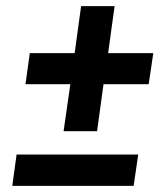

<svg xmlns="http://www.w3.org/2000/svg" viewBox="-20 -605 548 625"><path d="M353 -585H244L223 -432H77L63 -331H209L187 -178H296L317 -331H464L479 -432H332ZM20 0H415L430 -102H34Z"/></svg>

Font: Fira Sans Medium
Style: Italic
Weight: 500
Italic angle: -8°
Designer: bBox Type GmbH & Carrois Corporate GbR & Edenspiekermann AG
Foundry: bBox Type GmbH & Carrois Corporate GbR & Edenspiekermann AG
Version: Version 4.301;PS 004.301;hotconv 1.0.88;makeotf.lib2.5.64775